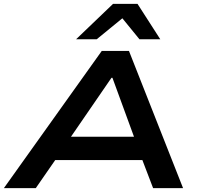

<svg xmlns="http://www.w3.org/2000/svg" viewBox="-38 -967 1023 987"><path d="M-18 0 485 -705H625L903 0H749L671 -204L737 -144H200L288 -205L146 0ZM535 -567 300 -225 268 -264H707L664 -228L540 -567ZM353 -765 543 -947H669L786 -765H679L591 -873L459 -765Z"/></svg>

Font: Nunito Sans 7pt Expanded
Style: Bold Italic
Weight: 700
Width: 7
Italic angle: -9°
Designer: Vernon Adams
Foundry: Vernon Adams
Version: Version 3.101;gftools[0.9.27]